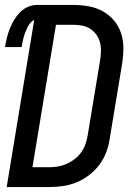

<svg xmlns="http://www.w3.org/2000/svg" viewBox="-21 -755 541 775"><path d="M6 0 117 -674Q108 -671 101 -662Q94 -653 89.5 -643.5Q85 -634 81 -624Q77 -614 74.5 -604.5Q72 -595 70 -585Q68 -575 66 -565H-1Q2 -583 6.5 -601.5Q11 -620 18 -638Q25 -656 35 -673Q45 -690 59 -704.5Q73 -719 91 -727Q109 -735 127 -735H275Q306 -735 337 -729.5Q368 -724 394 -709.5Q420 -695 439 -672.5Q458 -650 467.5 -621.5Q477 -593 477 -561.5Q477 -530 472 -498L422 -196Q418 -168 408 -141Q398 -114 380.5 -90.5Q363 -67 339 -48.5Q315 -30 288 -19Q261 -8 233 -4Q205 0 178 0ZM110 -80H178Q195 -80 213 -83Q231 -86 248 -93.5Q265 -101 280.5 -113Q296 -125 307 -140.5Q318 -156 324 -173.5Q330 -191 333 -209L383 -511Q386 -530 386.5 -548.5Q387 -567 382.5 -584Q378 -601 368 -615Q358 -629 343.5 -638.5Q329 -648 311 -651.5Q293 -655 275 -655H205Z"/></svg>

Font: Iosevka SS18 Medium
Style: Italic
Weight: 500
Italic angle: -9°
Monospace: yes
Designer: Belleve Invis
Foundry: Belleve Invis
Version: Version 25.1.1; ttfautohint (v1.8.4)